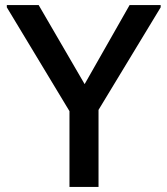

<svg xmlns="http://www.w3.org/2000/svg" viewBox="-20 -740 663 760"><path d="M255 0V-300L7 -711V-720H133L315 -407L493 -720H616V-711L370 -305V0Z"/></svg>

Font: Kufam Medium
Style: Regular
Weight: 500
Designer: Wael Morcos, Artur Schmal
Foundry: Original Type
Version: Version 1.300; ttfautohint (v1.8.3)